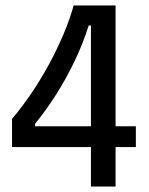

<svg xmlns="http://www.w3.org/2000/svg" viewBox="-20 -681 544 701"><path d="M24 -144V-247Q62 -292 96 -342.5Q130 -393 159 -446.5Q188 -500 211 -554Q234 -608 249 -661H402V0H312V-588H304Q282 -519 251 -455Q220 -391 184 -334.5Q148 -278 108 -229V-220H476V-144Z"/></svg>

Font: Bricolage Grotesque SemiCondensed
Style: Regular
Weight: 400
Width: 4
Designer: Mathieu Triay
Foundry: Atelier Triay
Version: Version 1.001;gftools[0.9.33.dev8+g029e19f]